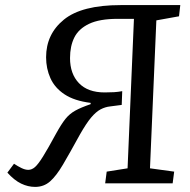

<svg xmlns="http://www.w3.org/2000/svg" viewBox="-20 -720 747 754"><path d="M506 -646H442Q371 -646 330 -626.5Q289 -607 272 -573Q255 -539 255 -492Q255 -430 290 -393.5Q325 -357 391 -357Q412 -357 428 -358Q444 -359 460 -362L458 -308L412 -302Q393 -300 375 -290.5Q357 -281 338 -258.5Q319 -236 294 -192Q254 -119 227.5 -74Q201 -29 176.5 -7.5Q152 14 118 14Q90 14 63 1Q36 -12 9 -42L35 -77Q50 -67 64.5 -60Q79 -53 91 -53Q105 -53 117.5 -64Q130 -75 149 -105.5Q168 -136 200 -195Q221 -233 237 -253Q253 -273 275.5 -285.5Q298 -298 336 -311V-316Q272 -324 233.5 -349.5Q195 -375 178 -413Q161 -451 161 -495Q161 -586 231 -643Q301 -700 454 -700H688L683 -656L594 -640L569 -59L664 -46L658 0H393L399 -46L481 -59Z"/></svg>

Font: Literata 12pt
Style: Italic
Weight: 400
Italic angle: -2°
Designer: Latin by Veronika Burian and Jose Scaglione. Greek by Irene Vlachou. Cyrillic by Vera Evstafieva
Foundry: TypeTogether
Version: Version 3.002